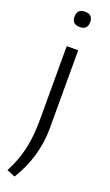

<svg xmlns="http://www.w3.org/2000/svg" viewBox="-185 -784 594 1039"><g transform="rotate(20 112.5 -264.5)"><path d="M8 200Q27 165 40.5 129Q54 93 63 54.5Q72 16 76 -27.5Q80 -71 80 -121V-540H146V-89Q146 -6 122.5 72.5Q99 151 56 220ZM155 -705Q155 -661 110 -661Q65 -661 65 -705Q65 -749 110 -749Q155 -749 155 -705Z"/></g></svg>

Font: EncodeSans
Style: Light
Weight: 300
Designer: Pablo Impallari, Andres Torresi
Foundry: Pablo Impallari, Andres Torresi
Version: Version 1.000; ttfautohint (v1.4.1)